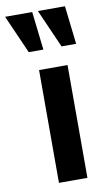

<svg xmlns="http://www.w3.org/2000/svg" viewBox="-140 -836 483 879"><g transform="rotate(-10 102.0 -396.0)"><path d="M60.5 -524.4H192.9V0H60.5ZM180.7 -613.3 102.1 -791.5H228L248.5 -613.3ZM28.3 -613.3 -50.3 -791.5H75.7L96.2 -613.3Z"/></g></svg>

Font: Monda
Style: Bold
Weight: 700
Designer: Vernon Adams
Foundry: Vernon Adams
Version: Version 2.100; ttfautohint (v1.8.3)